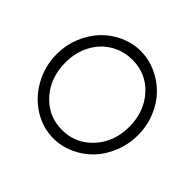

<svg xmlns="http://www.w3.org/2000/svg" viewBox="-157 -995 1270 1270"><g transform="rotate(-45 478.0 -360.0)"><path d="M80 -360Q80 -461 134.5 -548Q189 -635 284 -687.5Q379 -740 492 -740Q575 -740 651 -709Q727 -678 781 -626.5Q835 -575 866.5 -505.5Q898 -436 898 -362Q898 -286 867 -216.5Q836 -147 782.5 -94.5Q729 -42 653 -11Q577 20 492 20Q491 20 490 20Q406 20 329 -11Q252 -42 198 -93.5Q144 -145 112 -215Q80 -285 80 -360ZM160 -360Q160 -232 254.5 -146Q349 -60 488 -60Q489 -60 490 -60Q630 -60 724 -144.5Q818 -229 818 -358Q818 -444 776 -513Q734 -582 659.5 -621Q585 -660 492 -660Q350 -660 255 -574.5Q160 -489 160 -360Z"/></g></svg>

Font: Nordica Advanced
Style: RegularExtended
Weight: 300
Version: Version 1.07